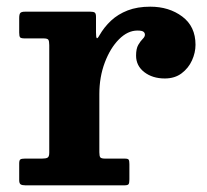

<svg xmlns="http://www.w3.org/2000/svg" viewBox="-20 -555 619 575"><path d="M127.5 -419.7V-97.8Q127.5 -86 122.6 -83Q117.7 -80 105.5 -80H54Q44.7 -80 41.1 -77.6Q37.5 -75.3 37.5 -65.5V-15.5Q37.5 -6 41.7 -3Q46 0 55.5 0H353Q363 0 365.3 -3.8Q367.5 -7.5 367.5 -17.8V-63.3Q367.5 -73 365.5 -76.5Q363.5 -80 354 -80H295.5Q283.5 -80 280.5 -83.6Q277.5 -87.3 277.5 -99V-273Q277.5 -324.5 293.9 -367.9Q310.3 -411.2 336.4 -437.4Q362.5 -463.5 391.5 -463.5Q404.8 -463.5 409.4 -460.1Q414 -456.7 414 -451Q414 -445 407.4 -438.5Q400.8 -432 394.1 -420.6Q387.5 -409.2 387.5 -388.5Q387.5 -358 412.1 -339Q436.8 -320 473.5 -320Q503.5 -320 524 -335.5Q544.5 -351 555 -374.2Q565.5 -397.5 565.5 -421Q565.5 -475.7 525.9 -505.4Q486.3 -535 430 -535Q391.5 -535 362.4 -523.8Q333.3 -512.5 312.5 -493.1Q291.8 -473.7 277.8 -449.2Q271.8 -438.2 269.6 -441Q267.5 -443.8 267.5 -458.3V-504.7Q267.5 -514.7 263.6 -517.4Q259.8 -520 250.5 -520H55Q44.2 -520 40.9 -516.2Q37.5 -512.5 37.5 -501.2V-457.2Q37.5 -446.5 40.2 -443.2Q43 -440 54 -440H110Q122 -440 124.7 -436Q127.5 -432 127.5 -419.7Z"/></svg>

Font: Besley
Style: Regular
Weight: 400
Designer: Owen Earl
Foundry: indestructible type*
Version: Version 4.000